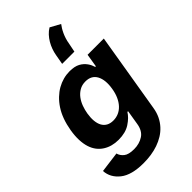

<svg xmlns="http://www.w3.org/2000/svg" viewBox="-312 -944 1257 1257"><g transform="rotate(-45 316.5 -316.0)"><path d="M144.5 45.1Q150.6 70 173.7 88.8Q196.4 107.2 246.8 107.2Q295.8 107.2 332.7 83.1Q369.3 59.3 377.8 3.2L394.2 -96.6H387.8Q377.8 -80.3 362.4 -65Q346.9 -49.7 325.3 -35.5Q283.4 -7.8 218 -7.8Q156.6 -7.8 111.2 -36.6Q88.4 -51.1 71.7 -72.8Q55 -94.5 45.6 -123.9Q36.2 -153.4 34.6 -190.7Q33 -228 40.5 -273.8Q56.1 -366.8 96.6 -428.6Q116.8 -459.5 141.2 -482.8Q165.5 -506 192.6 -521.5Q219.8 -536.9 248.9 -544.7Q278.1 -552.6 307.9 -552.6Q354 -552.6 382.1 -537.3Q396.3 -529.5 407 -519.7Q417.6 -509.9 425.4 -499.1Q433.2 -488.3 438.6 -476.7Q443.9 -465.2 447.1 -453.8H453.1L468 -545.5H618.3L526.6 5.3Q520.6 43 505.9 73.2Q491.1 103.3 469.6 126.8Q448.2 150.2 420.8 167.1Q393.5 183.9 362.2 194.8Q331 205.6 296.5 210.8Q262.1 215.9 226.6 215.9Q115.4 215.9 60.4 172.2Q5 128.2 1.1 63.9ZM283.4 -121.4Q310 -121.4 333.3 -131.7Q356.5 -142 374.8 -161.8Q393.1 -181.5 405.9 -209.9Q418.7 -238.3 424.4 -274.5Q436.1 -346.2 413 -389.2Q389.6 -432.2 334.5 -432.2Q302.2 -432.2 278.1 -418Q253.9 -403.8 237 -381.2Q220.2 -358.7 210 -330.6Q199.9 -302.6 195.3 -274.5Q189.6 -239.3 192.3 -210.9Q195 -182.5 206 -162.6Q217 -142.8 236.3 -132.1Q255.7 -121.4 283.4 -121.4ZM308.2 -621.1 320.3 -688.9Q324.2 -712 332.4 -735.1Q340.6 -758.2 353 -779.3Q365.4 -800.4 381.9 -818.4Q398.4 -836.3 418.7 -848.4L488.3 -810.4Q480.5 -800.1 472.1 -786.6Q463.8 -773.1 456.3 -756.9Q448.9 -740.8 443 -722.1Q437.1 -703.5 433.9 -682.9L421.5 -621.1Z"/></g></svg>

Font: Inter P
Style: Bold Italic
Weight: 700
Italic angle: 9.39999°
Designer: Rasmus Andersson
Foundry: rsms
Version: Version 3.018;git-588b23468